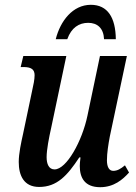

<svg xmlns="http://www.w3.org/2000/svg" viewBox="-20 -769 568 799"><path d="M212 -606H260C277 -654 309 -674 347 -674C385 -674 411 -652 413 -606H462C461 -696 428 -749 358 -749C283 -749 231 -682 212 -606ZM397 10C454 10 491 -22 517 -51L500 -81C482 -66 468 -58 451 -58C435 -58 425 -73 425 -102C425 -132 431 -169 437 -201L508 -536H396L344 -288C322 -182 257 -64 207 -64C183 -64 174 -87 174 -115C174 -146 184 -197 193 -237L256 -536H77L66 -490H78C110 -490 124 -480 124 -456C124 -438 119 -415 113 -388L76 -212C68 -176 58 -130 58 -95C58 -39 79 9 143 9C217 9 260 -38 310 -114H315C313 -98 312 -87 312 -78C312 -30 332 10 397 10Z"/></svg>

Font: Noto Serif Condensed Semi
Style: Italic
Weight: 600
Width: 3
Italic angle: -12°
Designer: Monotype Design Team
Foundry: Monotype Imaging Inc.
Version: Version 1.901